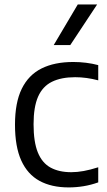

<svg xmlns="http://www.w3.org/2000/svg" viewBox="-20 -828 478 858"><path d="M287 9.5Q210 9.5 156.5 -19.8Q103 -49 75 -110.8Q47 -172.5 47 -271Q47 -369.5 77.2 -431.2Q107.5 -493 165.5 -522Q223.5 -551 307.5 -551Q336 -551 364.5 -547.5Q393 -544 419 -537V-469Q392.5 -476 366.8 -479.5Q341 -483 316 -483Q253.5 -483 212 -462.5Q170.5 -442 150.2 -396Q130 -350 130 -273Q130 -194 149 -147Q168 -100 205.8 -79.2Q243.5 -58.5 298.5 -58.5Q325 -58.5 354 -63.8Q383 -69 419 -80.5V-13Q387 -1.5 353.8 4Q320.5 9.5 287 9.5ZM220 -626.5 327.5 -808H414L294 -626.5Z"/></svg>

Font: Encode Sans Condensed Thin
Style: Regular
Weight: 400
Version: Version 3.002